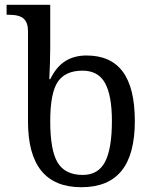

<svg xmlns="http://www.w3.org/2000/svg" viewBox="-20 -780 644 810"><path d="M98.1 -649.9Q98.1 -683.1 80.8 -700.4Q63.5 -717.8 16.1 -717.8H7.8V-759.8H191.9V-576.2Q191.9 -542.5 190.7 -512.9Q189.5 -483.4 188 -445.8H191.9Q217.3 -498 255.1 -522Q293 -545.9 345.2 -545.9Q447.3 -545.9 498 -477.5Q548.8 -409.2 548.8 -269Q548.8 -128.9 492.9 -59.6Q437 9.8 323.2 9.8Q210.4 9.8 154.3 -59.6Q98.1 -128.9 98.1 -267.1ZM191.9 -269Q191.9 -145.5 223.4 -93.8Q254.9 -42 329.1 -42Q394.5 -42 423.3 -97.4Q452.1 -152.8 452.1 -270Q452.1 -376.5 423.3 -429.2Q394.5 -481.9 328.1 -481.9Q255.4 -481.9 223.6 -434.6Q191.9 -387.2 191.9 -269Z"/></svg>

Font: Noto Serif
Style: Regular
Weight: 400
Designer: Monotype Design team
Foundry: Monotype Imaging Inc.
Version: Version 1.02